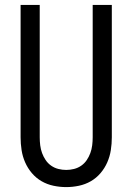

<svg xmlns="http://www.w3.org/2000/svg" viewBox="-20 -755 540 783"><path d="M250 8Q224 8 198 2.5Q172 -3 149.5 -16Q127 -29 110 -49Q93 -69 82.5 -93Q72 -117 68 -143Q64 -169 64 -195V-735H142V-195Q142 -179 144 -162.5Q146 -146 151.5 -131Q157 -116 166 -102.5Q175 -89 188.5 -79.5Q202 -70 218 -66Q234 -62 250 -62Q266 -62 282 -66Q298 -70 311.5 -79.5Q325 -89 334 -102.5Q343 -116 348.5 -131Q354 -146 356 -162.5Q358 -179 358 -195V-735H436V-195Q436 -169 432 -143Q428 -117 417.5 -93Q407 -69 390 -49Q373 -29 350.5 -16Q328 -3 302 2.5Q276 8 250 8Z"/></svg>

Font: Iosevka Julsh Curly
Style: Regular
Weight: 400
Designer: Belleve Invis
Foundry: Belleve Invis
Version: Version 15.0.2; ttfautohint (v1.8.4)